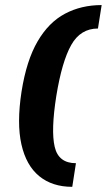

<svg xmlns="http://www.w3.org/2000/svg" viewBox="-20 -603 421 758"><path d="M265.3 134.6Q186.4 134.6 134.8 92.4Q83.2 50.1 64.5 -33.2Q45.8 -116.4 65 -241.2Q84.5 -364.5 128.4 -439.6Q172.2 -514.8 236.6 -548.9Q300.9 -583 381.3 -583L366.7 -490.4Q297.8 -490.4 261.2 -425.4Q224.5 -360.3 202.3 -224.2Q180.8 -88 195.9 -23.4Q210.9 41.3 279.8 41.3Z"/></svg>

Font: Rokkitt SemiBold
Style: Italic
Weight: 600
Italic angle: -9°
Designer: Vernon Adams
Foundry: Vernon Adams
Version: Version 3.103